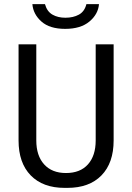

<svg xmlns="http://www.w3.org/2000/svg" viewBox="-20 -901 640 931"><path d="M293 10Q188 10 129 -50.5Q70 -111 70 -220V-686H156V-220Q156 -146 194 -104Q232 -62 300 -62Q369 -62 406.5 -104Q444 -146 444 -220V-686H531V-220Q531 -111 472 -50.5Q413 10 307 10ZM296 -761Q221 -761 181 -796.5Q141 -832 137 -881H198Q208 -845 234.5 -830Q261 -815 297 -815Q335 -815 362.5 -830Q390 -845 399 -881H460Q456 -832 413.5 -796.5Q371 -761 296 -761Z"/></svg>

Font: Chivo Mono Light
Style: Regular
Weight: 300
Monospace: yes
Designer: Hector Gatti
Foundry: Omnibus-Type
Version: Version 1.008